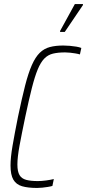

<svg xmlns="http://www.w3.org/2000/svg" viewBox="-20 -921 430 949"><path d="M164 8Q118 8 89 -0.5Q60 -9 46 -33Q32 -57 32 -103Q32 -142 42 -200.5Q52 -259 69 -344Q88 -435 104 -497.5Q120 -560 137.5 -599.5Q155 -639 176.5 -660Q198 -681 226.5 -688.5Q255 -696 293 -696Q308 -696 325 -694.5Q342 -693 357 -690.5Q372 -688 382 -684L375 -652Q365 -655 352.5 -657Q340 -659 327 -660.5Q314 -662 302 -662Q267 -662 242 -656Q217 -650 199 -631.5Q181 -613 166.5 -578Q152 -543 137.5 -486Q123 -429 105 -344Q87 -258 76.5 -201Q66 -144 66 -108Q66 -73 76.5 -55.5Q87 -38 109.5 -32Q132 -26 167 -26Q185 -26 207.5 -29Q230 -32 246 -36L239 -2Q229 1 216 3Q203 5 189.5 6.5Q176 8 164 8ZM277 -763V-768L350 -901H390V-896L300 -763Z"/></svg>

Font: Saira Condensed Thin
Style: Italic
Weight: 250
Width: 3
Italic angle: -12°
Designer: Hector Gatti with collaboration of the Omnibus-Type team
Foundry: Omnibus-Type
Version: Version 1.101